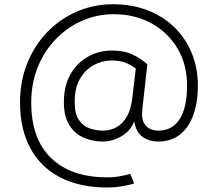

<svg xmlns="http://www.w3.org/2000/svg" viewBox="-20 -649 1004 885"><path d="M496.1 -416Q553.2 -416 590.6 -397.9Q627.9 -379.9 659.2 -353L636.2 -146.5Q635.7 -139.2 635.3 -133.1Q634.8 -127 634.8 -122.6Q634.8 -86.4 655 -66.7Q675.3 -46.9 710 -46.9Q773.9 -46.9 808.1 -99.9Q842.3 -152.8 842.3 -255.4Q842.3 -351.1 798.6 -425Q754.9 -499 678.5 -541.3Q602.1 -583.5 503.9 -583.5Q427.7 -583.5 359.4 -553.7Q291 -523.9 238 -469.5Q185.1 -415 154.5 -340.6Q124 -266.1 124 -176.3Q124 -8.3 216.1 80.1Q308.1 168.5 475.1 168.5Q502 168.5 528.6 164.1Q555.2 159.7 580.6 152.3L598.1 196.8Q568.4 205.6 537.6 210.4Q506.8 215.3 475.1 215.3Q347.7 215.3 257.6 168.7Q167.5 122.1 119.9 34.2Q72.3 -53.7 72.3 -176.8Q72.3 -274.9 105.7 -357.7Q139.2 -440.4 198.2 -501.5Q257.3 -562.5 335 -595.9Q412.6 -629.4 500.5 -629.4Q588.9 -629.4 660.9 -601.3Q732.9 -573.2 784.7 -522.5Q836.4 -471.7 864.3 -403.1Q892.1 -334.5 892.1 -253.9Q892.1 -177.2 871.1 -119.1Q850.1 -61 809.6 -28.8Q769 3.4 709.5 3.4Q666.5 3.4 636.2 -18.8Q606 -41 599.1 -89.8Q586.4 -57.6 562.3 -37.1Q538.1 -16.6 509.3 -6.6Q480.5 3.4 454.1 3.4Q406.7 3.4 365.7 -14.4Q324.7 -32.2 299.6 -72.3Q274.4 -112.3 274.4 -178.2Q274.4 -252 304.2 -305.2Q334 -358.4 384.5 -387.2Q435.1 -416 496.1 -416ZM493.7 -370.1Q450.7 -370.1 411.9 -348.9Q373 -327.6 348.6 -285.4Q324.2 -243.2 324.2 -179.7Q324.2 -123.5 344.5 -95Q364.7 -66.4 395 -56.6Q425.3 -46.9 455.6 -46.9Q486.8 -46.9 515.9 -62Q544.9 -77.1 565.4 -113Q585.9 -148.9 591.3 -210.9L606 -333Q584.5 -349.1 559.6 -359.6Q534.7 -370.1 493.7 -370.1Z"/></svg>

Font: Estedad-FD Light
Style: Regular
Weight: 300
Designer: Amin Abedi
Version: Version 7.3